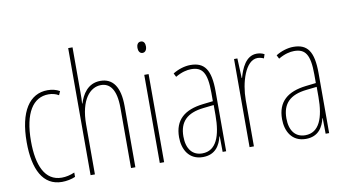

<svg xmlns="http://www.w3.org/2000/svg" viewBox="-76 -941 2031 1131"><g transform="rotate(-10 940.0 -375.0)"><path d="M212 10C239 10 270 4 292 -6V-32C267 -21 240 -15 215 -15C114 -15 73 -114 73 -257C73 -427 130 -512 222 -512C244 -512 265 -507 283 -496L293 -519C272 -531 248 -537 221 -537C113 -537 47 -440 47 -256C47 -93 99 10 212 10Z M410 -492V-760H384V0H410V-298C410 -447 471 -512 536 -512C588 -512 626 -472 626 -360V0H652V-366C652 -481 611 -537 537 -537C460 -537 426 -475 410 -424H408C410 -446 410 -461 410 -492Z M812 -724C792 -724 786 -706 786 -690C786 -672 794 -656 811 -656C827 -656 837 -670 837 -691C837 -707 831 -724 812 -724ZM824 -527H798V0H824Z M1075 -537C1041 -537 1002 -525 970 -505L981 -483C1018 -505 1051 -512 1075 -512C1142 -512 1169 -475 1169 -355V-304L1108 -297C998 -284 936 -234 936 -129C936 -57 971 10 1055 10C1131 10 1159 -43 1171 -93H1173L1174 0H1195V-358C1195 -489 1159 -537 1075 -537ZM1107 -274 1170 -281V-220C1170 -97 1139 -12 1055 -12C997 -12 962 -54 962 -129C962 -217 1008 -263 1107 -274Z M1472 -535C1405 -535 1377 -462 1362 -409H1360L1355 -527H1335V0H1361V-277C1361 -380 1399 -509 1472 -509C1486 -509 1501 -504 1509 -500L1517 -524C1503 -532 1485 -535 1472 -535Z M1691 -537C1657 -537 1618 -525 1586 -505L1597 -483C1634 -505 1667 -512 1691 -512C1758 -512 1785 -475 1785 -355V-304L1724 -297C1614 -284 1552 -234 1552 -129C1552 -57 1587 10 1671 10C1747 10 1775 -43 1787 -93H1789L1790 0H1811V-358C1811 -489 1775 -537 1691 -537ZM1723 -274 1786 -281V-220C1786 -97 1755 -12 1671 -12C1613 -12 1578 -54 1578 -129C1578 -217 1624 -263 1723 -274Z"/></g></svg>

Font: Noto Sans Kannada ExtraCondensed Thin
Style: Regular
Weight: 100
Width: 2
Designer: Jelle Bosma - Monotype Design Team
Foundry: Monotype Imaging Inc.
Version: Version 2.005